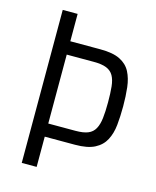

<svg xmlns="http://www.w3.org/2000/svg" viewBox="-106 -761 677 834"><g transform="rotate(15 233.0 -344.0)"><path d="M72 0V-688H139V-565H275Q331 -565 363 -549Q395 -533 410 -504Q425 -475 429.5 -436Q434 -397 434 -351Q434 -306 430 -267Q426 -228 410.5 -198.5Q395 -169 363 -152.5Q331 -136 275 -136H139V0ZM139 -195H261Q297 -195 317.5 -203.5Q338 -212 348.5 -231Q359 -250 362.5 -279.5Q366 -309 366 -351Q366 -392 363 -421.5Q360 -451 349.5 -469.5Q339 -488 318 -496.5Q297 -505 261 -505H139Z"/></g></svg>

Font: Saira Condensed
Style: Regular
Weight: 400
Width: 3
Designer: Hector Gatti with collaboration of the Omnibus-Type team
Foundry: Omnibus-Type
Version: Version 1.101